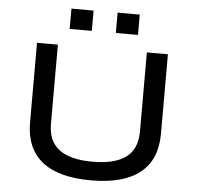

<svg xmlns="http://www.w3.org/2000/svg" viewBox="-60 -966 1061 1036"><g transform="rotate(5 471.0 -448.0)"><path d="M471 9Q294 9 205 -62.5Q116 -134 116 -274V-705H229V-276Q229 -182 289.5 -137Q350 -92 470 -92Q591 -92 651 -137Q711 -182 711 -276V-705H825V-274Q825 -134 735.5 -62.5Q646 9 471 9ZM535 -795V-905H655V-795ZM285 -795V-905H405V-795Z"/></g></svg>

Font: Nunito Sans 7pt Expanded Medium
Style: Regular
Weight: 500
Width: 7
Designer: Vernon Adams
Foundry: Vernon Adams
Version: Version 3.101;gftools[0.9.27]